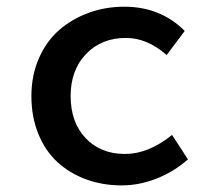

<svg xmlns="http://www.w3.org/2000/svg" viewBox="-20 -543 640 576"><path d="M345.2 13.2Q287.6 13.2 238 -5.1Q188.5 -23.4 152.1 -56.9Q115.7 -90.3 95 -141.4Q74.2 -192.4 74.2 -254.9Q74.2 -316.9 96.7 -368.2Q119.1 -419.4 157.5 -452.9Q195.8 -486.3 246.1 -504.6Q296.4 -522.9 353 -522.9Q461.4 -522.9 534.2 -450.2L480 -377.9Q421.4 -429.2 357.9 -429.2Q284.2 -429.2 238 -380.9Q191.9 -332.5 191.9 -254.9Q191.9 -176.3 236.8 -128.7Q281.7 -81.1 355 -81.1Q425.3 -81.1 496.1 -138.2L543.9 -64.9Q501 -27.3 449.2 -7.1Q397.5 13.2 345.2 13.2Z"/></svg>

Font: Office Code Pro Medium
Style: Regular
Weight: 500
Designer: Nathan Rutzky & Paul D. Hunt
Foundry: Adobe Systems Incorporated
Version: Version 1.004;PS 001.004;hotconv 1.0.70;makeotf.lib2.5.58329